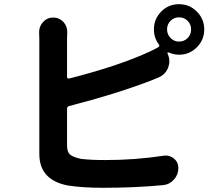

<svg xmlns="http://www.w3.org/2000/svg" viewBox="-20 -850 1040 913"><path d="M831.1 -652.3Q855.5 -652.3 872.1 -668.9Q888.7 -685.5 888.7 -710Q888.7 -734.4 872.1 -751Q855.5 -767.6 831.1 -767.6Q807.6 -767.6 791 -751Q774.4 -734.4 774.4 -710.4Q774.4 -686.5 791 -669.4Q807.6 -652.3 831.1 -652.3ZM298.8 -663.1V-483.4Q298.8 -480.5 301.8 -478Q304.7 -475.6 308.6 -476.6Q508.8 -527.3 649.4 -585.9Q699.2 -606.4 733.4 -626Q741.2 -630.9 735.4 -638.7Q711.9 -669.9 711.9 -710Q711.9 -759.8 746.6 -794.9Q781.2 -830.1 831.1 -830.1Q880.9 -830.1 916 -794.9Q951.2 -759.8 951.2 -710Q951.2 -660.2 916 -625Q880.9 -589.8 831.1 -589.8Q806.6 -589.8 782.2 -600.6Q779.3 -601.6 777.3 -600.1Q775.4 -598.6 776.4 -595.7L778.3 -591.8Q785.2 -575.2 785.2 -558.6Q785.2 -543 779.3 -527.3Q765.6 -495.1 733.4 -481.4Q710 -471.7 695.3 -465.8Q526.4 -401.4 308.6 -345.7Q298.8 -342.8 298.8 -333V-158.2Q298.8 -127 313.5 -114.7Q328.1 -102.5 364.3 -94.7Q409.2 -88.9 480.5 -88.9Q623 -88.9 756.8 -109.4Q761.7 -110.4 767.6 -110.4Q789.1 -110.4 806.6 -96.7Q828.1 -79.1 828.1 -50.8Q828.1 -19.5 807.1 3.9Q786.1 27.3 755.9 30.3Q622.1 43 471.7 43Q371.1 43 303.7 32.2Q167 6.8 167 -118.2V-663.1L166 -697.3Q166 -724.6 184.6 -745.1Q204.1 -766.6 232.9 -766.6Q261.7 -766.6 282.2 -745.1Q299.8 -724.6 299.8 -697.3Z"/></svg>

Font: Gen Jyuu GothicX Bold
Style: Bold
Weight: 700
Designer: Ryoko NISHIZUKA (kana &amp; ideographs); Paul D. Hunt (Latin, Greek &amp; Cyrillic); Wenlong ZHANG (bopomofo); Sandoll C
Version: Version 1.058.20140828